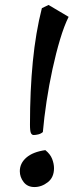

<svg xmlns="http://www.w3.org/2000/svg" viewBox="-20 -727 297 775"><path d="M116 -182Q109 -182 105 -189.5Q101 -197 101 -224Q101 -361 112.5 -478.5Q124 -596 149 -694L176 -707L257 -659Q239 -623 222.5 -568Q206 -513 192 -448.5Q178 -384 168 -318Q158 -252 153 -194Q145 -187 134.5 -184.5Q124 -182 116 -182ZM119 28Q91 28 75.5 8Q60 -12 60 -36Q60 -68 86.5 -91Q113 -114 163 -121Q183 -105 190.5 -85.5Q198 -66 198 -48Q198 -11 173 8.5Q148 28 119 28Z"/></svg>

Font: Julee
Style: Regular
Weight: 400
Designer: Julian Tunni
Foundry: Julian Tunni
Version: Version 1.002; ttfautohint (v1.8.4.7-5d5b);gftools[0.9.23]